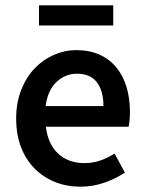

<svg xmlns="http://www.w3.org/2000/svg" viewBox="-20 -692 547 724"><path d="M283 12Q232 12 188 -5.5Q144 -23 111 -56Q78 -89 59.5 -136.5Q41 -184 41 -245Q41 -305 60 -353Q79 -401 110.5 -434Q142 -467 183 -485Q224 -503 267 -503Q317 -503 355 -486Q393 -469 418.5 -438Q444 -407 457 -364Q470 -321 470 -270Q470 -253 468.5 -238Q467 -223 465 -214H153Q161 -148 199.5 -112.5Q238 -77 298 -77Q330 -77 357.5 -86.5Q385 -96 412 -113L451 -41Q416 -18 373 -3Q330 12 283 12ZM152 -292H370Q370 -349 345.5 -381.5Q321 -414 270 -414Q226 -414 193 -383Q160 -352 152 -292ZM127 -596V-672H407V-596Z"/></svg>

Font: Processing Sans Pro Semibold
Style: Regular
Weight: 600
Designer: Paul D. Hunt
Foundry: Adobe Systems Incorporated
Version: Version 2.020;PS 2.000;hotconv 1.0.86;makeotf.lib2.5.63406